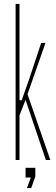

<svg xmlns="http://www.w3.org/2000/svg" viewBox="-20 -820 288 984"><path d="M60 0V-800H80V-550V-306H91L128 -410L191 -600H213L121 -337L238 0H215L111 -308L80 -229V0ZM118 144 138 90H111V40H161V84L140 144Z"/></svg>

Font: Big Shoulders Display Thin Thin
Style: Regular
Weight: 250
Version: Version 2.002